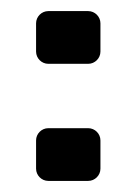

<svg xmlns="http://www.w3.org/2000/svg" viewBox="-20 -412 246 346"><path d="M67 -297H139C151 -297 161 -307 161 -319V-370C161 -382 151 -392 139 -392H67C55 -392 45 -382 45 -370V-319C45 -307 55 -297 67 -297ZM67 -86H139C151 -86 161 -96 161 -108V-159C161 -171 151 -181 139 -181H67C55 -181 45 -171 45 -159V-108C45 -96 55 -86 67 -86Z"/></svg>

Font: DIN Rundschrift
Style: Breit
Weight: 400
Width: 7
Version: Version 1.027